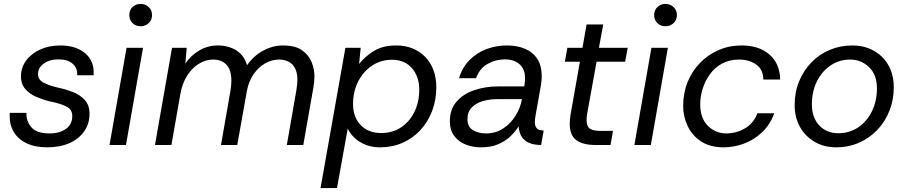

<svg xmlns="http://www.w3.org/2000/svg" viewBox="-20 -740 4626 980"><path d="M220 12Q158 12 114 -9.5Q70 -31 48 -70.5Q26 -110 30 -164H115Q113 -122 140 -90.5Q167 -59 232 -59Q285 -59 317 -82.5Q349 -106 349 -148Q349 -181 319.5 -196Q290 -211 241 -221Q222 -225 204 -231Q186 -237 169 -244Q134 -258 110.5 -284Q87 -310 87 -350Q87 -395 113.5 -431Q140 -467 185.5 -487.5Q231 -508 288 -508Q367 -508 414.5 -468.5Q462 -429 458 -356H374Q376 -393 350.5 -415Q325 -437 279 -437Q233 -437 203.5 -415.5Q174 -394 174 -363Q174 -333 202.5 -318Q231 -303 279 -292Q314 -285 350.5 -271Q387 -257 412 -230.5Q437 -204 437 -159Q437 -109 410 -70Q383 -31 334.5 -9.5Q286 12 220 12Z M539 0 626 -496H710L623 0ZM698 -606Q673 -606 656.5 -622Q640 -638 640 -663Q640 -688 656.5 -704Q673 -720 698 -720Q722 -720 739 -704Q756 -688 756 -663Q756 -638 739 -622Q722 -606 698 -606Z M771 0 858 -496H933L926 -415Q955 -458 998 -483Q1041 -508 1091 -508Q1146 -508 1186 -483Q1226 -458 1241 -407Q1273 -454 1322.5 -481Q1372 -508 1424 -508Q1488 -508 1522.5 -483Q1557 -458 1571 -422Q1585 -386 1585 -351Q1585 -323 1579 -290L1528 0H1444L1493 -281Q1495 -295 1496.5 -307.5Q1498 -320 1498 -331Q1498 -384 1473 -410Q1448 -436 1404 -436Q1367 -436 1332.5 -416Q1298 -396 1273.5 -360Q1249 -324 1240 -275L1191 0H1108L1157 -281Q1159 -294 1160 -306Q1161 -318 1161 -328Q1161 -382 1136.5 -409Q1112 -436 1067 -436Q1031 -436 996 -415Q961 -394 935.5 -354.5Q910 -315 900 -257L855 0Z M1616 220 1743 -496H1821L1813 -414Q1844 -453 1889.5 -480.5Q1935 -508 2002 -508Q2049 -508 2086.5 -492.5Q2124 -477 2151 -449Q2178 -421 2192.5 -382Q2207 -343 2207 -295Q2207 -229 2185.5 -173Q2164 -117 2125.5 -75.5Q2087 -34 2034.5 -11Q1982 12 1920 12Q1863 12 1819 -14.5Q1775 -41 1755 -84L1700 220ZM1925 -61Q1983 -61 2026.5 -89.5Q2070 -118 2095 -168.5Q2120 -219 2120 -283Q2120 -349 2082.5 -392Q2045 -435 1981 -435Q1924 -435 1879 -405Q1834 -375 1808 -324Q1782 -273 1782 -209Q1782 -142 1821 -101.5Q1860 -61 1925 -61Z M2436 12Q2391 12 2355 -3Q2319 -18 2297.5 -47.5Q2276 -77 2276 -121Q2276 -182 2310.5 -221.5Q2345 -261 2401.5 -280Q2458 -299 2523 -299H2656Q2658 -312 2659 -321.5Q2660 -331 2660 -339Q2660 -387 2632 -412Q2604 -437 2556 -437Q2510 -437 2469 -414Q2428 -391 2410 -341H2323Q2340 -397 2377 -434Q2414 -471 2463.5 -489.5Q2513 -508 2567 -508Q2620 -508 2660 -491Q2700 -474 2722.5 -439.5Q2745 -405 2745 -352Q2745 -338 2744 -328.5Q2743 -319 2741 -305L2714 -153Q2712 -142 2711 -133Q2710 -124 2710 -116Q2710 -97 2719.5 -85.5Q2729 -74 2755 -74L2742 0Q2689 0 2660 -23Q2631 -46 2627 -95Q2611 -69 2585 -44Q2559 -19 2522 -3.5Q2485 12 2436 12ZM2461 -59Q2511 -59 2549.5 -85Q2588 -111 2612.5 -151Q2637 -191 2644 -234H2518Q2479 -234 2444.5 -224Q2410 -214 2388 -191.5Q2366 -169 2366 -131Q2366 -93 2393.5 -76Q2421 -59 2461 -59Z M3018 0Q2956 0 2922 -24.5Q2888 -49 2888 -108Q2888 -118 2889 -129.5Q2890 -141 2892 -154L2940 -425H2863L2876 -496H2953L2974 -615H3059L3037 -496H3184L3171 -425H3025L2976 -154Q2975 -146 2974.5 -139Q2974 -132 2974 -126Q2974 -95 2990.5 -83.5Q3007 -72 3044 -72H3109L3096 0Z M3218 0 3305 -496H3389L3302 0ZM3377 -606Q3352 -606 3335.5 -622Q3319 -638 3319 -663Q3319 -688 3335.5 -704Q3352 -720 3377 -720Q3401 -720 3418 -704Q3435 -688 3435 -663Q3435 -638 3418 -622Q3401 -606 3377 -606Z M3674 12Q3604 12 3558 -18.5Q3512 -49 3489.5 -97.5Q3467 -146 3467 -199Q3467 -265 3489.5 -321Q3512 -377 3553 -419Q3594 -461 3648 -484.5Q3702 -508 3765 -508Q3855 -508 3908 -461Q3961 -414 3962 -334H3876Q3876 -385 3840 -410.5Q3804 -436 3753 -436Q3703 -436 3665.5 -415.5Q3628 -395 3603.5 -361Q3579 -327 3566.5 -287Q3554 -247 3554 -208Q3554 -137 3593 -98Q3632 -59 3687 -59Q3738 -59 3782.5 -85Q3827 -111 3846 -162H3932Q3910 -102 3868.5 -63.5Q3827 -25 3776 -6.5Q3725 12 3674 12Z M4248 12Q4186 12 4138 -16Q4090 -44 4063 -92.5Q4036 -141 4036 -204Q4036 -270 4059 -325.5Q4082 -381 4122 -422Q4162 -463 4215.5 -485.5Q4269 -508 4330 -508Q4377 -508 4416 -492.5Q4455 -477 4483 -449Q4511 -421 4526.5 -382Q4542 -343 4542 -295Q4542 -231 4520 -175Q4498 -119 4458 -77Q4418 -35 4364.5 -11.5Q4311 12 4248 12ZM4259 -60Q4316 -60 4360.5 -90Q4405 -120 4430.5 -172Q4456 -224 4456 -289Q4456 -359 4415.5 -397.5Q4375 -436 4319 -436Q4264 -436 4219.5 -406Q4175 -376 4149.5 -324.5Q4124 -273 4124 -207Q4124 -140 4161.5 -100Q4199 -60 4259 -60Z"/></svg>

Font: Rethink Sans
Style: Italic
Weight: 400
Italic angle: -10°
Designer: The Rethink Sans project authors (Hans Thiessen). DM Sans designed by Colophon Foundry.
Foundry: Rethink Communications LLC
Version: Version 1.001